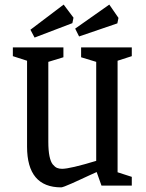

<svg xmlns="http://www.w3.org/2000/svg" viewBox="-20 -810 637 838"><path d="M130.9 -646 112.8 -680.2 257.8 -790 300.8 -732.9 295.9 -709ZM325.2 -650.9 308.1 -685.1 457 -790 497.1 -731.9 492.2 -708ZM247.1 7.8Q98.1 7.8 98.1 -169.9V-544.9L36.1 -564.9V-603H256.8V-560.1L190.9 -540V-190.9Q190.9 -153.3 196 -128.4Q201.2 -103.5 210.4 -92.3Q219.7 -81.1 229 -77.1Q238.3 -73.2 251 -73.2Q285.2 -73.2 399.9 -107.9V-540L334 -560.1V-603H555.2V-564.9L493.2 -544.9V-58.1L555.2 -38.1V0H422.9L401.9 -59.1Q390.6 -54.2 367.9 -43.7Q345.2 -33.2 328.4 -25.4Q311.5 -17.6 293 -9.3Q274.4 -1 262.5 3.4Q250.5 7.8 247.1 7.8Z"/></svg>

Font: Grenze
Style: Regular
Weight: 400
Designer: Renata Polastri
Foundry: Omnibus-Type
Version: Version 1.002;PS 001.002;hotconv 1.0.88;makeotf.lib2.5.64775